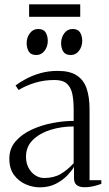

<svg xmlns="http://www.w3.org/2000/svg" viewBox="-20 -836 490 864"><path d="M159 7Q127.5 7 96 -6.5Q64.5 -20 43.2 -48.5Q22 -77 22 -122Q22 -167.5 50 -199.8Q78 -232 122.2 -252.5Q166.5 -273 216.8 -282.5Q267 -292 311.5 -292V-343.5Q311.5 -383 305.5 -412.8Q299.5 -442.5 281.2 -459.2Q263 -476 225.5 -476Q177 -476 136.5 -463.2Q96 -450.5 63.5 -431L50 -451.5Q69 -466 97.5 -481.2Q126 -496.5 162 -506.8Q198 -517 240 -517Q294 -517 325.2 -496.8Q356.5 -476.5 369.8 -437.8Q383 -399 383 -343.5V-25H436V-8.5Q425.5 -5 413.8 -1.5Q402 2 388.8 4.2Q375.5 6.5 360 6.5Q337.5 6.5 325.2 -3.2Q313 -13 313 -34.5V-85.5Q304.5 -69.5 283.8 -47.5Q263 -25.5 231.8 -9.2Q200.5 7 159 7ZM178.5 -35Q222 -35 252.8 -53Q283.5 -71 311.5 -101.5V-267Q256.5 -267 207.5 -251.8Q158.5 -236.5 127.8 -206.2Q97 -176 97 -131Q97 -102.5 108.5 -80.8Q120 -59 138.8 -47Q157.5 -35 178.5 -35ZM143 -588.5Q119 -588.5 109.5 -604.2Q100 -620 100 -642Q100 -667 114.2 -686.2Q128.5 -705.5 151 -705.5H152Q176 -705.5 185.5 -689.8Q195 -674 195 -652Q195 -627 180.8 -607.8Q166.5 -588.5 144 -588.5ZM298 -588.5Q274 -588.5 264.5 -604.2Q255 -620 255 -642Q255 -667 269.2 -686.2Q283.5 -705.5 306 -705.5H307Q331 -705.5 340.5 -689.8Q350 -674 350 -652Q350 -627 335.8 -607.8Q321.5 -588.5 299 -588.5ZM341 -816.5V-760.5H111V-816.5Z"/></svg>

Font: Merriweather 144pt Light
Style: Regular
Weight: 300
Version: Version 2.100